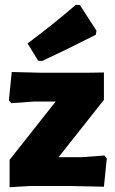

<svg xmlns="http://www.w3.org/2000/svg" viewBox="-20 -775 478 800"><path d="M148 -472 29 -475 17 -357 27 -345 122 -352H212L20 -109V5L105 0H271L413 3L425 -115L415 -127L320 -120H224L413 -359V-473L347 -472ZM313 -754 296 -755C230 -698 163 -645 95 -594L139 -522L156 -521C210 -546 284 -582 379 -630L382 -647Z"/></svg>

Font: Luna Sans Black
Style: Regular
Weight: 900
Designer: Juan Pablo del Peral
Foundry: Huerta Tipografica
Version: Version 2.001; ttfautohint (v1.5)